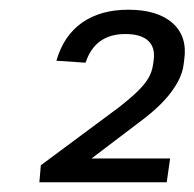

<svg xmlns="http://www.w3.org/2000/svg" viewBox="-20 -805 400 395"><path d="M64 -465 223 -583Q250 -604 264.5 -618.5Q279 -633 286 -645.5Q293 -658 295 -673L296 -680Q300 -707 285 -721Q270 -735 238 -735Q207 -735 186.5 -720.5Q166 -706 156 -676L96 -680Q111 -732 149 -758.5Q187 -785 244 -785Q304 -785 335 -757.5Q366 -730 359 -682L358 -674Q356 -655 345.5 -636Q335 -617 318.5 -599Q302 -581 279 -563L117 -440L124 -479H330L323 -430H61Z"/></svg>

Font: Pathway Extreme 28pt Light
Style: Italic
Weight: 300
Italic angle: -8°
Designer: Eduardo Rodriguez Tunni
Foundry: Eduardo Rodriguez Tunni
Version: Version 1.001;gftools[0.9.26]